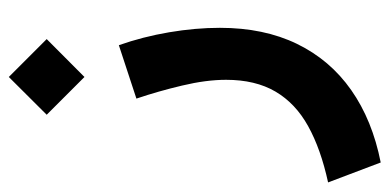

<svg xmlns="http://www.w3.org/2000/svg" viewBox="-258 -352 856 421"><g transform="rotate(-90 169.5 -142.0)"><path d="M210.7 -550.2 127.9 -467.1 210.7 -384.3 293.8 -467.1ZM23.2 265.3Q115.9 247 182 200.6Q248.1 154.2 283.3 81.7Q318.5 9.2 318.5 -87.3Q318.5 -141 308.7 -198.8Q298.9 -256.5 280.4 -308.9L163.3 -270.4Q179.4 -222.8 191.9 -170.1Q204.5 -117.4 204.5 -73.8Q204.5 -9.5 178.7 34.5Q152.9 78.5 102.8 106.2Q52.6 134 -20.5 149.9Z"/></g></svg>

Font: Vazirmatn
Style: Regular
Weight: 400
Designer: Saber Rastikerdar
Foundry: Saber Rastikerdar
Version: Version 33.003;September 2, 2022;FontCreator 14.0.0.2862 64-